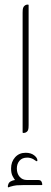

<svg xmlns="http://www.w3.org/2000/svg" viewBox="-20 -576 222 832"><path d="M83 0H80Q78 0 78 -3V-521Q78 -527 78.5 -533.5Q79 -540 82 -546Q89 -556 99 -556H102Q104 -556 104 -553V-34Q104 -28 103.5 -21.5Q103 -15 100 -9Q93 0 83 0ZM97 204H145Q156 204 159.5 210.5Q163 217 163 222V224Q163 226 161 226H81Q63 226 52 227Q41 228 24 233Q21 234 19 235Q17 236 16 236Q14 236 14 232Q14 228 15 226Q17 215 26.5 210Q36 205 45 204Q41 199 34.5 187Q28 175 28 154Q28 125 45.5 105.5Q63 86 91 86Q114 86 128 97Q142 108 142 119Q142 124 137 122Q131 118 123 113Q111 107 98 107Q76 107 64.5 120.5Q53 134 53 154Q53 176 65 190Q77 204 97 204Z"/></svg>

Font: Zain ExtraLight
Style: Regular
Weight: 200
Designer: Zain,Boutros
Foundry: Mobile Telecommunications Company (Zain), 2024
Version: Version 1.51; ttfautohint (v1.8.4)